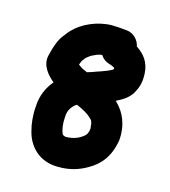

<svg xmlns="http://www.w3.org/2000/svg" viewBox="-147 -840 916 1033"><g transform="rotate(20 311.5 -323.0)"><path d="M285 -264C288 -263 292 -262 295 -261C324 -251 353 -239 374 -221C379 -218 388 -211 388 -205C390 -202 392 -198 393 -194V-193C394 -189 395 -185 395 -182C396 -178 397 -174 398 -169V-166C397 -163 397 -159 397 -154C394 -141 392 -133 383 -124C359 -100 331 -86 290 -81C287 -81 284 -81 281 -82C277 -82 274 -84 272 -86C269 -86 268 -91 266 -93C255 -112 248 -147 248 -178C244 -218 262 -245 285 -264ZM406 -510C391 -498 361 -484 341 -475C320 -467 298 -454 276 -447L258 -453C244 -457 233 -464 222 -471C225 -479 227 -486 229 -494C234 -501 238 -508 243 -516C253 -526 263 -536 276 -543L294 -553C303 -557 312 -561 322 -562C335 -545 351 -535 370 -531C383 -528 394 -525 405 -520L406 -519ZM474 -355C508 -376 537 -396 555 -433C570 -468 577 -493 571 -544C562 -609 528 -643 481 -669C472 -702 440 -732 400 -732H356C334 -732 306 -730 288 -726C209 -709 137 -663 100 -602C97 -597 95 -594 93 -591C69 -559 58 -509 51 -461C42 -403 88 -360 126 -334C98 -294 77 -243 81 -176C81 -131 91 -81 103 -50C128 29 197 94 302 85C367 81 418 59 460 29C520 -12 557 -69 565 -160C565 -249 530 -309 481 -350C479 -352 477 -354 474 -355Z"/></g></svg>

Font: Blanket
Style: Blk
Weight: 900
Foundry: Cannot Into Space Fonts
Version: Version 0.9